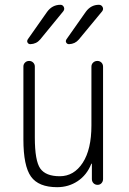

<svg xmlns="http://www.w3.org/2000/svg" viewBox="-20 -775 540 805"><path d="M339.8 -725.6Q361.3 -754.9 394.5 -754.9Q405.3 -754.9 410.2 -745.6Q415 -736.3 408.2 -727.5L310.5 -609.4Q294.9 -590.8 269.5 -589.8Q261.7 -589.8 257.8 -596.2Q253.9 -602.5 258.8 -610.4ZM177.7 -725.6Q199.2 -754.9 233.4 -754.9Q243.2 -754.9 247.6 -745.6Q252 -736.3 245.1 -727.5L148.4 -609.4Q132.8 -590.8 107.4 -589.8Q99.6 -589.8 95.7 -596.2Q91.8 -602.5 96.7 -610.4ZM219.7 9.8Q141.6 9.8 109.9 -34.7Q78.1 -79.1 78.1 -190.4V-496.1Q78.1 -505.9 85 -512.7Q91.8 -519.5 102.1 -519.5Q112.3 -519.5 119.1 -512.7Q126 -505.9 126 -496.1V-199.2Q126 -100.6 148.9 -68.4Q171.9 -36.1 230.5 -36.1Q290 -36.1 326.7 -92.3Q363.3 -148.4 363.3 -249V-495.1Q363.3 -505.9 370.6 -512.7Q377.9 -519.5 388.2 -519.5Q398.4 -519.5 405.3 -512.7Q412.1 -505.9 412.1 -495.1V-24.4Q412.1 -14.6 405.8 -7.3Q399.4 0 389.2 0Q378.9 0 372.1 -6.8Q365.2 -13.7 365.2 -24.4V-87.9Q365.2 -88.9 364.3 -88.9Q362.3 -88.9 362.3 -86.9Q343.8 -41 305.7 -15.6Q267.6 9.8 219.7 9.8Z"/></svg>

Font: Rounded-L Mgen+ 1m light
Style: Regular
Weight: 200
Designer: [Source Han Sans]
Ryoko NISHIZUKA  (kana & ideographs); Paul D. Hunt (Latin, Greek & Cyrillic); Wenlong ZHANG  (bopomofo
Version: Version 1.059.20150602